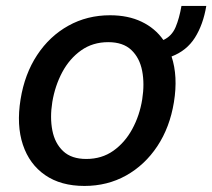

<svg xmlns="http://www.w3.org/2000/svg" viewBox="-20 -603 701 634"><path d="M579.2 -583.5H661.2Q650.9 -521.7 623.6 -478.5Q596.2 -435.4 546.5 -416.5Q568.2 -350.9 554.3 -265.6Q540.8 -182.5 499.5 -120.2Q458.1 -57.9 396.3 -23.4Q334.5 11 258.9 11Q180.8 11 128.9 -24.9Q77.1 -60.7 55.6 -125Q34.1 -189.3 47.9 -274.9Q61.4 -358.7 102.6 -421.2Q143.8 -483.7 205.8 -518.1Q267.8 -552.6 343.4 -552.6Q403.1 -552.6 447.6 -531.2Q492.2 -509.9 519.5 -470.9Q547.2 -483.7 559.7 -513Q572.1 -542.3 579.2 -583.5ZM264.9 -78.1Q316.1 -78.1 354.2 -105.1Q392.4 -132.1 416.7 -176.8Q441.1 -221.6 449.6 -274.9Q457.7 -326.3 449.4 -369.1Q441.1 -411.9 413.7 -437.9Q386.4 -463.8 337.4 -463.8Q286.2 -463.8 247.9 -436.6Q209.5 -409.4 185.5 -364.5Q161.6 -319.6 152.7 -266Q144.5 -214.8 152.9 -172.2Q161.2 -129.6 188.6 -103.9Q215.9 -78.1 264.9 -78.1Z"/></svg>

Font: Inter UI Medium
Style: Italic
Weight: 500
Italic angle: 9.39999°
Designer: Rasmus Andersson
Foundry: rsms
Version: 3.2;8d6f07862